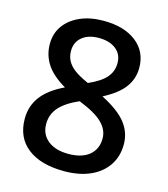

<svg xmlns="http://www.w3.org/2000/svg" viewBox="-110 -810 791 906"><g transform="rotate(15 286.0 -357.0)"><path d="M287 10Q172 10 108 -40Q44 -90 44 -182Q44 -244 79.5 -291Q115 -338 189 -373Q124 -411 95.5 -455Q67 -499 67 -553Q67 -605 94.5 -643Q122 -681 171 -702.5Q220 -724 285 -724Q385 -724 444.5 -678Q504 -632 504 -552Q504 -499 472.5 -456.5Q441 -414 371 -378Q455 -335 491 -289Q527 -243 527 -185Q527 -126 497.5 -82Q468 -38 414 -14Q360 10 287 10ZM285 -74Q351 -74 387 -104Q423 -134 423 -186Q423 -228 388.5 -262Q354 -296 273 -328Q209 -300 178.5 -265.5Q148 -231 148 -184Q148 -133 185 -103.5Q222 -74 285 -74ZM288 -421Q349 -448 374 -478Q399 -508 399 -547Q399 -591 367.5 -615.5Q336 -640 284 -640Q233 -640 202.5 -615Q172 -590 172 -547Q172 -521 182.5 -500.5Q193 -480 214 -463Q237 -444 288 -421Z"/></g></svg>

Font: Noto Naskh Arabic Medium
Style: Regular
Weight: 500
Designer: Monotype Design Team, David Williams, Mohamad Dakak and Nizar Qandah
Foundry: Monotype Imaging Inc.
Version: Version 2.016